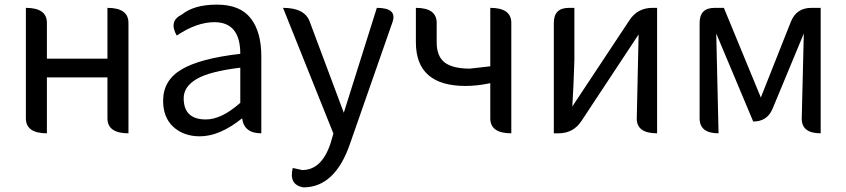

<svg xmlns="http://www.w3.org/2000/svg" viewBox="-20 -577 3663 831"><path d="M183 0Q92 0 92 -65V-543Q183 -543 183 -478V-323H445V-543Q536 -543 536 -478V0Q445 0 445 -65V-242H183V0Z M845 13Q775 13 730 -28Q686 -69 686 -141Q686 -229 765 -276Q845 -324 1020 -344Q1020 -481 908 -481Q831 -481 745 -423Q709 -486 767 -514Q820 -557 919 -557Q1019 -557 1065 -498Q1111 -439 1111 -334V0Q1036 0 1028 -65Q931 13 845 13ZM871 -60Q939 -60 1020 -132V-284Q887 -268 831 -235Q775 -202 775 -152Q775 -60 871 -60Z M1293 234Q1229 223 1247 150L1288 159Q1373 159 1411 42L1423 1L1205 -543Q1300 -543 1321 -482L1468 -89L1611 -543Q1700 -543 1679 -482L1495 45Q1430 234 1293 234Z M2193 0Q2102 0 2102 -65V-217Q2045 -205 1995 -205Q1780 -205 1780 -394V-543Q1870 -543 1870 -478V-394Q1870 -334 1904 -307Q1939 -280 2014 -280L2102 -290V-543Q2193 -543 2193 -478V0Z M2377 0V-478Q2377 -543 2442 -543H2466V-316L2462 -208L2457 -116L2704 -489Q2739 -543 2804 -543H2824V0Q2735 0 2736 -65L2744 -428L2497 -54Q2462 0 2397 0Z M3090 0Q3008 0 3008 -65V-478Q3008 -543 3073 -543H3113L3273 -155L3403 -483Q3427 -543 3492 -543H3532V0Q3449 0 3450 -65L3459 -432L3324 -107Q3301 -51 3240 -51L3080 -432L3090 0Z"/></svg>

Font: Swei Toothpaste CJK TC
Style: Regular
Weight: 400
Version: Version 1.0